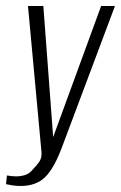

<svg xmlns="http://www.w3.org/2000/svg" viewBox="-25 -611 402 638"><path d="M43 7Q29 7 16.5 5Q4 3 -5 1L-2 -28Q4 -27 12 -26Q20 -25 30 -25Q44 -25 58.5 -29.5Q73 -34 85 -49Q95 -59 104.5 -72Q114 -85 113 -104L68 -591H119L152 -151H150L311 -591H357L181 -122Q155 -52 125 -22.5Q95 7 43 7Z"/></svg>

Font: Alumni Sans Light
Style: Italic
Weight: 300
Italic angle: -8°
Version: Version 1.016